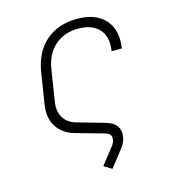

<svg xmlns="http://www.w3.org/2000/svg" viewBox="-108 -650 817 907"><g transform="rotate(-15 300.0 -196.0)"><path d="M292 144 354 65Q367 48 368 34Q373 6 339 -3L200 -42Q145 -58 117 -101Q89 -144 99 -208L123 -360Q138 -455 198 -507.5Q258 -560 352 -560Q443 -560 488.5 -508.5Q534 -457 520 -370H470Q481 -438 447 -476Q413 -514 344 -514Q276 -514 230 -473.5Q184 -433 173 -360L149 -208Q142 -162 161.5 -131Q181 -100 220 -89L360 -49Q393 -39 408 -17.5Q423 4 418 33Q415 60 392 89L330 168Z"/></g></svg>

Font: JetBrains Mono NL Thin
Style: Italic
Weight: 100
Italic angle: -9°
Monospace: yes
Designer: Philipp Nurullin, Konstantin Bulenkov
Foundry: JetBrains
Version: Version 2.305; ttfautohint (v1.8.4.7-5d5b)